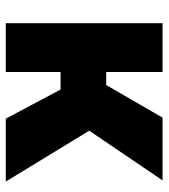

<svg xmlns="http://www.w3.org/2000/svg" viewBox="20 -588 568 647"><g transform="rotate(90 303.5 -264.0)"><path d="M379.4 0 281.2 -184.6H222.2V0H57.6V-528.3H222.2V-338.4H266.1L376 -528.3H587.4L419.9 -281.2L591.3 0Z"/></g></svg>

Font: Vazirmatn RD UI Black
Style: Regular
Weight: 900
Designer: Saber Rastikerdar
Foundry: Saber Rastikerdar
Version: Version 33.003